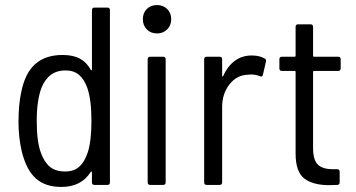

<svg xmlns="http://www.w3.org/2000/svg" viewBox="-20 -730 1407 758"><path d="M353 -700H404Q414 -700 414 -690V-10Q414 0 404 0H353Q343 0 343 -10V-50Q343 -53 341.5 -53Q340 -53 338 -51Q301 8 222 8Q159 8 121.5 -25.5Q84 -59 66 -132Q53 -187 53 -248Q53 -318 64 -367Q79 -442 119.5 -477.5Q160 -513 227 -513Q269 -513 295.5 -498.5Q322 -484 338 -455Q339 -452 341 -452.5Q343 -453 343 -456V-690Q343 -700 353 -700ZM341 -253Q341 -335 325 -382Q313 -416 292.5 -434Q272 -452 238 -452Q172 -452 144 -384Q125 -334 125 -253Q125 -172 141 -128Q154 -91 176.5 -72Q199 -53 237 -53Q272 -53 293 -72Q314 -91 326 -127Q341 -172 341 -253Z M544 -654Q544 -679 559.5 -694.5Q575 -710 600 -710Q624 -710 640 -694.5Q656 -679 656 -654Q656 -630 640 -614Q624 -598 600 -598Q575 -598 559.5 -614Q544 -630 544 -654ZM563 -10V-496Q563 -506 573 -506H624Q634 -506 634 -496V-10Q634 0 624 0H573Q563 0 563 -10Z M1025 -499Q1032 -496 1030 -487L1018 -435Q1017 -425 1006 -429Q990 -436 971 -436L959 -435Q915 -434 886 -397Q857 -360 857 -307V-10Q857 0 847 0H796Q786 0 786 -10V-496Q786 -506 796 -506H847Q857 -506 857 -496V-431Q857 -428 858.5 -428Q860 -428 861 -430Q878 -468 906.5 -489.5Q935 -511 974 -511Q1004 -511 1025 -499Z M1315 -450H1220Q1216 -450 1216 -446V-146Q1216 -99 1234.5 -80.5Q1253 -62 1294 -62H1311Q1321 -62 1321 -52V-10Q1321 0 1311 0L1280 1Q1215 1 1181 -25.5Q1147 -52 1147 -124V-446Q1147 -450 1143 -450H1093Q1083 -450 1083 -460V-496Q1083 -506 1093 -506H1143Q1147 -506 1147 -510V-624Q1147 -634 1157 -634H1206Q1216 -634 1216 -624V-510Q1216 -506 1220 -506H1315Q1325 -506 1325 -496V-460Q1325 -450 1315 -450Z"/></svg>

Font: Barlow Semi Condensed
Style: Regular
Weight: 400
Width: 4
Designer: Jeremy Tribby
Foundry: Tribby Type
Version: Version 1.408;December 10, 2018;FontCreator 11.5.0.2430 64-b